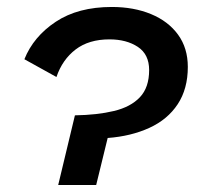

<svg xmlns="http://www.w3.org/2000/svg" viewBox="-20 -531 569 551"><path d="M147 0 195 -200Q259 -201 307 -212.5Q355 -224 381.5 -252Q408 -280 408 -330Q408 -375 375.5 -396.5Q343 -418 294 -418Q235 -418 197 -389Q159 -360 142 -310L50 -361Q76 -426 140 -468.5Q204 -511 301 -511Q364 -511 413.5 -490.5Q463 -470 491 -431.5Q519 -393 519 -339Q519 -276 490 -232Q461 -188 408.5 -164Q356 -140 289 -135L256 0Z"/></svg>

Font: Work Sans Medium
Style: Italic
Weight: 500
Italic angle: -13°
Designer: Wei Huang
Foundry: Wei Huang
Version: Version 2.012; ttfautohint (v1.8.3)